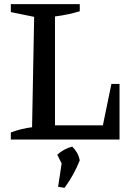

<svg xmlns="http://www.w3.org/2000/svg" viewBox="-20 -670 633 922"><path d="M515 -267H554V0H32V-34Q59 -44 84 -50Q109 -56 134 -59L144 -589L32 -612V-650H363V-616Q337 -608 307 -601.5Q277 -595 244 -591V-68H474ZM259 227 276 115 255 73Q287 44 327 34Q341 48 350 64Q359 80 363 100Q336 169 290 232Z"/></svg>

Font: Piazzolla SC Medium
Style: Regular
Weight: 500
Designer: Juan Pablo del Peral
Foundry: Huerta Tipografica
Version: Version 1.330